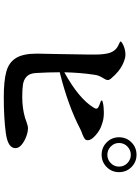

<svg xmlns="http://www.w3.org/2000/svg" viewBox="120 -928 759 1040"><g transform="rotate(90 500.0 -408.5)"><path d="M913 -673Q913 -634 885.5 -606.5Q858 -579 819 -579Q779 -579 751.5 -606.5Q724 -634 724 -673Q724 -713 751.5 -740.5Q779 -768 819 -768Q858 -768 885.5 -740.5Q913 -713 913 -673ZM883 -673Q883 -700 864 -718.5Q845 -737 819 -737Q793 -737 774 -718.5Q755 -700 755 -673Q755 -647 774 -628.5Q793 -610 819 -610Q845 -610 864 -628.5Q883 -647 883 -673ZM783 -112Q783 -71 701 -60Q619 -49 507 -49Q417 -49 367.5 -63Q318 -77 294.5 -115.5Q271 -154 271 -228Q271 -251 273 -329Q276 -485 276 -512V-542Q276 -593 267 -622Q258 -651 233 -666Q226 -670 215.5 -674.5Q205 -679 205 -682Q205 -685 215.5 -691.5Q226 -698 242.5 -703Q259 -708 277 -708Q299 -708 333.5 -691Q368 -674 405 -631Q414 -621 414 -612Q414 -603 404 -588Q396 -575 391.5 -564Q387 -553 385 -537Q374 -463 372 -377Q513 -454 563 -535Q569 -544 569 -549Q569 -557 561 -561.5Q553 -566 533 -573Q525 -575 525 -579Q525 -583 533 -585Q558 -591 588 -591Q620 -591 639.5 -585Q659 -579 661 -578Q686 -570 713 -546.5Q740 -523 740 -505Q740 -493 732.5 -487.5Q725 -482 708 -475Q690 -469 681 -464Q553 -397 372 -352V-349Q372 -291 376 -223Q378 -189 395 -173Q412 -157 437.5 -153Q463 -149 505 -149Q567 -149 618 -164Q639 -171 641 -172Q662 -180 676 -180Q695 -180 720.5 -170.5Q746 -161 764.5 -145.5Q783 -130 783 -112Z"/></g></svg>

Font: Shippori Mincho ExtraBold
Style: Regular
Weight: 800
Designer: FONTDASU
Foundry: FONTDASU / Google Inc. / but / Adobe
Version: Version 3.110; ttfautohint (v1.8.3)